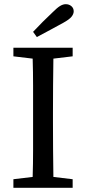

<svg xmlns="http://www.w3.org/2000/svg" viewBox="-20 -897 411 917"><path d="M44 -628V-669H327V-628L235 -617Q234 -554 233.5 -489Q233 -424 233 -359V-310Q233 -246 233.5 -181.5Q234 -117 235 -52L327 -41V0H44V-41L136 -52Q138 -115 138 -180Q138 -245 138 -310V-359Q138 -424 138 -488.5Q138 -553 136 -617ZM138 -745Q184 -794 232 -839Q253 -860 267 -868.5Q281 -877 294 -877Q310 -877 321 -867.5Q332 -858 332 -843Q332 -830 321.5 -817Q311 -804 282 -788Q251 -771 219.5 -754Q188 -737 156 -720Z"/></svg>

Font: Source Serif Pro
Style: Regular
Weight: 400
Designer: Frank Grießhammer
Foundry: Adobe Systems Incorporated
Version: Version 3.001;hotconv 1.0.111;makeotfexe 2.5.65597